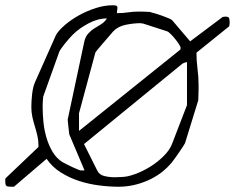

<svg xmlns="http://www.w3.org/2000/svg" viewBox="-35 -721 892 729"><path d="M-15 -40Q-15 -42 -14 -44L110 -162Q111 -162 111 -166Q111 -170 111 -171Q111 -188 107 -205.5Q103 -223 97.5 -240.5Q92 -258 88 -276.5Q84 -295 84 -314Q84 -337 87 -364Q90 -391 98 -409L178 -589Q189 -607 212.5 -627Q236 -647 266 -663.5Q296 -680 329 -690.5Q362 -701 393 -701Q404 -701 407.5 -699Q411 -697 411 -692Q411 -688 410 -683Q409 -678 409 -671Q431 -671 450.5 -674Q470 -677 493 -677Q497 -677 503.5 -677Q510 -677 516 -676.5Q522 -676 527 -676Q532 -676 532 -676Q540 -674 554 -670Q568 -666 581.5 -661Q595 -656 605.5 -651.5Q616 -647 618 -645L687 -564L811 -657H815Q817 -657 817.5 -657.5Q818 -658 819 -658Q833 -658 835 -652Q837 -646 837 -633Q837 -631 836.5 -629Q836 -627 836 -625Q835 -622 835 -621L711 -521Q711 -489 715 -459Q719 -429 719 -397Q719 -391 719 -381.5Q719 -372 718.5 -363Q718 -354 718 -347.5Q718 -341 718 -341L668 -179Q667 -176 661 -166.5Q655 -157 647 -145.5Q639 -134 631 -122.5Q623 -111 618 -105Q581 -60 526.5 -36Q472 -12 415 -12Q380 -12 341 -17Q302 -22 265 -34Q228 -46 195.5 -66.5Q163 -87 142 -118L18 -12H7Q-7 -12 -11 -15.5Q-15 -19 -15 -33ZM334 -74Q342 -57 361.5 -52.5Q381 -48 401 -48Q407 -48 413.5 -48.5Q420 -49 426 -49Q448 -49 478 -60Q508 -71 536 -88.5Q564 -106 586.5 -128.5Q609 -151 618 -174L675 -322V-485Q671 -485 664.5 -482.5Q658 -480 656 -478L284 -174ZM127 -312Q127 -287 130 -257Q133 -227 141.5 -198Q150 -169 165 -144Q180 -119 203 -105Q209 -102 219.5 -96.5Q230 -91 241 -86Q252 -81 260.5 -77.5Q269 -74 271 -74H286L228 -211Q228 -211 227 -219.5Q226 -228 225 -237.5Q224 -247 223 -256Q222 -265 222 -267L284 -558Q288 -580 299 -592.5Q310 -605 323 -613Q336 -621 349 -629Q362 -637 371 -651Q336 -651 300.5 -632Q265 -613 241 -589Q236 -584 227.5 -574.5Q219 -565 211.5 -555.5Q204 -546 198 -537.5Q192 -529 191 -527L129 -354Q129 -353 128.5 -347.5Q128 -342 127.5 -335.5Q127 -329 127 -322Q127 -315 127 -312ZM265 -224 650 -533V-535Q650 -536 650.5 -537Q651 -538 651 -539Q651 -543 645 -552.5Q639 -562 630.5 -572.5Q622 -583 613.5 -591.5Q605 -600 600 -602L507 -632H504Q502 -632 501 -632.5Q500 -633 499 -633Q473 -633 443 -627Q413 -621 395 -602Q388 -594 376.5 -580.5Q365 -567 354 -554.5Q343 -542 335 -532Q327 -522 327 -521L265 -291Z"/></svg>

Font: Miltonian
Style: Regular
Weight: 400
Designer: Pablo Impallari
Foundry: Pablo Impallari
Version: Version 1.008